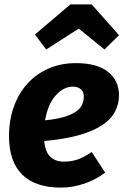

<svg xmlns="http://www.w3.org/2000/svg" viewBox="-20 -836 570 873"><path d="M521 -403Q521 -363 503 -328.5Q485 -294 444.5 -267Q404 -240 339 -221.5Q274 -203 181 -195Q186 -144 209.5 -122.5Q233 -101 270 -101Q302 -101 330.5 -110Q359 -119 397 -145L458 -51Q416 -19 363 -1Q310 17 257 17Q140 17 80.5 -42.5Q21 -102 21 -217Q21 -290 43 -351Q65 -412 105 -456Q145 -500 201 -524.5Q257 -549 325 -549Q421 -549 471 -509.5Q521 -470 521 -403ZM311 -442Q270 -442 234 -403Q198 -364 185 -289Q236 -294 270 -304Q304 -314 324.5 -328Q345 -342 353 -359.5Q361 -377 361 -398Q361 -419 347.5 -430.5Q334 -442 311 -442ZM190 -611 139 -679 300 -816H397L521 -676L455 -611L338 -706Z"/></svg>

Font: Szlgxwxxxixliatcpuztgldltzi
Style: Regular
Weight: 700
Italic angle: -8°
Designer: Carrois Corporate & Edenspiekermann
Foundry: Carrois Corporate GbR & Edenspiekermann AG
Version: Version 2.001